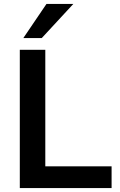

<svg xmlns="http://www.w3.org/2000/svg" viewBox="-20 -959 612 979"><path d="M81 0V-705H211V-111H549V0ZM99 -765 217 -939H354L193 -765Z"/></svg>

Font: Nunito Sans 11pt
Style: Bold
Weight: 700
Version: Version 3.101;gftools[0.9.27]